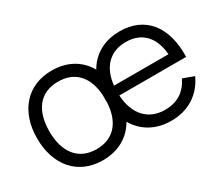

<svg xmlns="http://www.w3.org/2000/svg" viewBox="-102 -799 1222 1058"><g transform="rotate(-30 509.5 -270.0)"><path d="M295.5 15C395.5 15 470 -30 512.5 -104.5C556 -29 632.5 15 730.5 15C838.5 15 922.5 -38 966 -133L896.5 -158.5C864.5 -92.5 811.5 -54.5 730.5 -54.5C625 -54.5 558.5 -126 551 -248V-249.5H976C981.5 -439.5 890 -555 728 -555C630.5 -555 555 -511.5 512 -436.5C470 -510.5 395.5 -555 295.5 -555C137.5 -555 40 -440 40 -270.5C40 -102.5 135 15 295.5 15ZM552.5 -311C564 -422.5 627.5 -487 728 -487C828.5 -487 890 -424 899 -311ZM295.5 -55.5C179.5 -55.5 118 -139 118 -270.5C118 -399 176.5 -484.5 295.5 -484.5C406 -484.5 466 -412 473 -294C472.5 -286 472.5 -278 472.5 -270C472.5 -262.5 472.5 -254.5 473 -247C466 -130.5 406.5 -55.5 295.5 -55.5Z"/></g></svg>

Font: Vela Sans
Style: Regular
Weight: 400
Designer: Principal design: Mikhail Sharanda - project Manrope.
Design modification: Ravid Balaliev
Foundry: Mikhail Sharanda
Version: Version 1.001